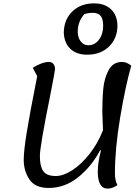

<svg xmlns="http://www.w3.org/2000/svg" viewBox="-20 -1095 834 1141"><path d="M561 -76Q561 -127 580 -201L575 -202Q525 -107 445.5 -42.5Q366 22 269 22Q189 22 155 -28.5Q121 -79 121 -145Q121 -197 138.5 -306Q156 -415 201 -642L175 -692Q195 -706 222.5 -716.5Q250 -727 270 -727Q287 -727 297 -715.5Q307 -704 307 -683Q307 -675 280 -536Q217 -226 217 -167Q217 -107 237 -78Q257 -49 312 -49Q356 -49 409.5 -83.5Q463 -118 512 -180Q561 -242 592 -321L591 -350Q588 -413 588 -429Q588 -509 594 -570Q600 -631 626 -679Q652 -727 706 -727Q732 -727 760 -705Q725 -582 694 -396.5Q663 -211 663 -64Q663 -22 678 5Q647 26 620 26Q561 26 561 -76ZM359 -903Q361 -980 410.5 -1027.5Q460 -1075 539 -1075Q603 -1075 640 -1039.5Q677 -1004 678 -942Q677 -866 627.5 -818Q578 -770 498 -770Q434 -770 397.5 -805.5Q361 -841 359 -903ZM593 -943Q593 -982 578.5 -1000Q564 -1018 533 -1019Q508 -1019 482 -1012Q442 -967 442 -907Q442 -872 459.5 -849Q477 -826 505 -826Q543 -826 568 -859Q593 -892 593 -943Z"/></svg>

Font: Lemonada Light
Style: Regular
Weight: 300
Designer: Mohamed Gaber (Arabic) Eduardo Tunni (Latin)
Foundry: Kief Type Foundry
Version: Version 3.006